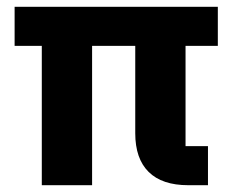

<svg xmlns="http://www.w3.org/2000/svg" viewBox="-20 -545 695 565"><path d="M526 -115H592V0H534Q457 0 417.5 -39Q378 -78 378 -153V-410H251V0H103V-410H23V-525H621V-410H526Z"/></svg>

Font: IBM Plex Sans Thai
Style: Bold
Weight: 700
Designer: Mike Abbink, Paul van der Laan, Pieter van Rosmalen, Ben Mitchell, Mark Frömberg
Foundry: Bold Monday
Version: Version 1.2